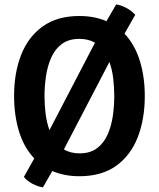

<svg xmlns="http://www.w3.org/2000/svg" viewBox="-20 -768 705 852"><path d="M42.5 -342Q42.5 -445 74 -525Q105.5 -605 169.8 -651Q234 -697 332.5 -697Q399.5 -697 452.5 -674L495.5 -748.5Q518 -745 542 -732Q566 -719 580 -702L532.5 -618.5Q578 -570.5 600.2 -499.2Q622.5 -428 622.5 -342Q622.5 -239 591 -158.5Q559.5 -78 495.2 -32Q431 14 332.5 14Q265.5 14 212 -9L170.5 63.5Q147.5 60 123.5 47.2Q99.5 34.5 86 17L132 -65Q86.5 -113 64.5 -184.5Q42.5 -256 42.5 -342ZM177.5 -342Q177.5 -304.5 182.2 -264.8Q187 -225 199.5 -190.5L401.5 -578.5Q372 -595.5 332.5 -595.5Q284.5 -595.5 254 -572.5Q223.5 -549.5 207 -511.8Q190.5 -474 184 -429.5Q177.5 -385 177.5 -342ZM487 -342Q487 -379.5 482.5 -419Q478 -458.5 465.5 -493L263.5 -105Q293 -87.5 332.5 -87.5Q381 -87.5 411.2 -110.8Q441.5 -134 458 -172Q474.5 -210 480.8 -254.5Q487 -299 487 -342Z"/></svg>

Font: Signika SC SemiBold
Style: Regular
Weight: 600
Designer: Anna Giedryś
Foundry: Anna Giedryś
Version: Version 2.000; ttfautohint (v1.8.3) -l 8 -r 50 -G 200 -x 9 -